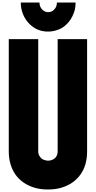

<svg xmlns="http://www.w3.org/2000/svg" viewBox="-20 -1502 765 1532"><path d="M50 -294V-1190H285V-294Q285 -268 301 -249Q307 -240 316.5 -233.5Q326 -227 339 -224Q351 -220 363 -220Q395 -220 417.5 -239.5Q440 -259 440 -294V-1190H675V-294Q675 -182 621 -108Q593 -70 556 -44.5Q519 -19 469 -4Q421 10 363 10Q302 10 254.5 -4.5Q207 -19 170 -44Q92 -97 64 -192Q50 -239 50 -294ZM434 -1482H583Q583 -1437 570.5 -1402.5Q558 -1368 542 -1345Q523 -1317 496.5 -1295Q470 -1273 435 -1262Q400 -1250 363 -1250Q288 -1250 233 -1295Q179 -1338 157 -1408Q146 -1440 146 -1482H295Q295 -1456 308 -1437Q316 -1425 324 -1419Q332 -1413 342 -1409Q352 -1405 364 -1405Q374 -1405 386 -1408.5Q398 -1412 406 -1420Q425 -1436 431 -1458Q434 -1470 434 -1482Z"/></svg>

Font: Boldonse
Style: Regular
Weight: 400
Designer: Universitype Foundry
Foundry: Universitype Foundry
Version: Version 1.000; ttfautohint (v1.8.4.7-5d5b)